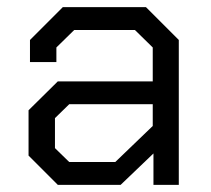

<svg xmlns="http://www.w3.org/2000/svg" viewBox="-20 -518 591 538"><path d="M60 -82V-209L142 -290H408V-385L358 -434H188L138 -385V-344H64V-406L156 -498H389L481 -406V0H410V-88L318 0H142ZM303 -64 408 -165V-226H174L134 -187V-103L174 -64Z"/></svg>

Font: Chakra Petch
Style: Regular
Weight: 400
Designer: Katatrad Aksorn Co.,Ltd.
Foundry: Cadson Demak Co.,Ltd.
Version: Version 1.000; ttfautohint (v1.6)